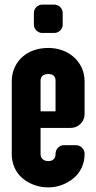

<svg xmlns="http://www.w3.org/2000/svg" viewBox="-20 -802 418 833"><path d="M221 -452Q221 -467 212.5 -474Q204 -481 190 -481Q175 -481 165.5 -474Q156 -467 156 -452V-319H221ZM347 -134Q347 -102 334.5 -75Q322 -48 300 -29.5Q278 -11 249.5 0Q221 11 190 11Q156 11 127 0Q98 -11 76.5 -29.5Q55 -48 43 -75Q31 -102 31 -134V-449Q31 -481 43 -508Q55 -535 76.5 -554.5Q98 -574 127 -584Q156 -594 190 -594Q221 -594 249.5 -584Q278 -574 300 -554.5Q322 -535 334.5 -508Q347 -481 347 -449V-307Q347 -282 329 -264.5Q311 -247 286 -247H156V-133Q156 -119 165.5 -111Q175 -103 190 -103Q204 -103 212.5 -111Q221 -119 221 -134Q221 -150 231.5 -161Q242 -172 257 -172H310Q325 -172 336 -161Q347 -150 347 -134ZM252 -695Q252 -680 241 -669.5Q230 -659 215 -659H163Q149 -659 138 -669.5Q127 -680 127 -695V-745Q127 -761 138 -771.5Q149 -782 163 -782H215Q230 -782 241 -771.5Q252 -761 252 -745Z"/></svg>

Font: H.H. Samuel
Style: Regular
Weight: 900
Width: 1
Designer: deFharo
Foundry: deFharo
Version: Version 1.009